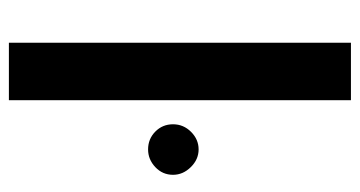

<svg xmlns="http://www.w3.org/2000/svg" viewBox="-204 -586 790 421"><g transform="rotate(90 190.5 -375.0)"><path d="M73.2 0V-750H199.2V0ZM307.1 -305.2Q284.2 -305.2 268.1 -321Q252 -336.9 252 -359.9Q252 -382.8 268.6 -399.4Q285.2 -416 307.1 -416Q329.1 -416 345.9 -398.9Q362.8 -381.8 362.8 -359.9Q362.8 -336.9 345.9 -321Q329.1 -305.2 307.1 -305.2Z"/></g></svg>

Font: Oakes Grotesk
Style: SemiBold
Weight: 600
Designer: Samuel Oakes
Foundry: Samuel Oakes
Version: Version 1.0 | wf-rip DC20170320